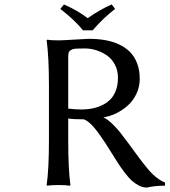

<svg xmlns="http://www.w3.org/2000/svg" viewBox="-20 -825 756 856"><path d="M376 -651.9Q415 -651.9 448 -646.2Q481 -640.6 510 -627.2Q539.1 -613.8 559.3 -593.5Q579.6 -573.2 591.3 -542.7Q603 -512.2 603 -473.1Q603 -437.5 587.9 -406Q572.8 -374.5 548.3 -353.3Q523.9 -332 496.1 -318.8Q468.3 -305.7 440.9 -301.8Q459 -293.9 481 -272.5Q502.9 -251 514.9 -235.6Q526.9 -220.2 551.8 -187Q560.5 -175.3 579.1 -149.9Q597.7 -124.5 607.2 -111.8Q616.7 -99.1 633.1 -79.1Q649.4 -59.1 660.9 -48.1Q672.4 -37.1 687.3 -26.6Q702.1 -16.1 715.8 -11.2V2.9Q668.9 2.9 634.8 11.2Q616.7 11.2 598.9 2Q581.1 -7.3 567.1 -20Q553.2 -32.7 535.6 -55.9Q518.1 -79.1 507.1 -96.2Q496.1 -113.3 477.5 -143.1Q459 -172.9 449.2 -188Q419.9 -232.4 397.9 -258.3Q376 -284.2 354 -293Q303.2 -293 284.2 -296.9V-200.2Q284.2 -71.3 293.9 0L292 2.9Q273.4 0 241.2 0Q208.5 0 189.9 2.9L188 0Q198.2 -71.3 198.2 -200.2V-444.8Q198.2 -569.8 188 -645L189.9 -647.9Q208.5 -645 241.2 -645Q256.8 -645 310.5 -648.4Q364.3 -651.9 376 -651.9ZM341.8 -336.9Q376.5 -336.9 405.3 -344.7Q434.1 -352.5 457 -368.7Q480 -384.8 492.9 -412.6Q505.9 -440.4 505.9 -478Q505.9 -511.2 491.9 -537.4Q478 -563.5 455.6 -578.6Q433.1 -593.8 408.4 -601.3Q383.8 -608.9 359.9 -608.9Q331.1 -608.9 317.4 -607.9Q303.7 -606.9 295.4 -601.3Q287.1 -595.7 285.6 -588.6Q284.2 -581.5 284.2 -564.9V-340.8Q316.9 -336.9 341.8 -336.9ZM350.1 -689.9Q313.5 -735.4 249 -785.2L265.1 -805.2Q324.2 -779.3 371.1 -744.1Q428.7 -784.2 478 -805.2L493.2 -785.2Q442.9 -747.1 393.1 -689.9Z"/></svg>

Font: Linear Smooth
Style: Regular
Weight: 400
Designer: Philipp H. Poll, Flanker
Foundry: Philipp H. Poll, reworked by Flanker
Version: Version 1.061 | FøM Fix